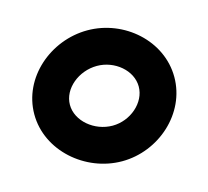

<svg xmlns="http://www.w3.org/2000/svg" viewBox="-61 -760 508 469"><g transform="rotate(-15 193.0 -525.5)"><path d="M17 -526C17 -434 102 -360 195 -360C288 -360 371 -434 371 -526C371 -618 288 -691 195 -691C102 -691 17 -619 17 -526ZM107 -526C107 -567 149 -601 195 -601C240 -601 281 -567 281 -526C281 -485 240 -450 195 -450C149 -450 107 -485 107 -526Z"/></g></svg>

Font: Charger Sport
Style: BlkNrw
Weight: 900
Designer: Jasper
Foundry: Cannot Into Space Fonts
Version: Version 1.1